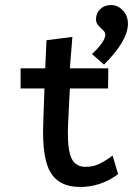

<svg xmlns="http://www.w3.org/2000/svg" viewBox="-20 -735 540 764"><path d="M299 9Q216 9 181.5 -48Q147 -105 152 -243L157 -383H62V-463H160L165 -575L268 -588L258 -463H411L410 -383H258L251 -243Q248 -174 255 -137Q262 -100 278.5 -85.5Q295 -71 320 -71Q352 -71 377.5 -84Q403 -97 428 -116L450 -42Q381 9 299 9ZM394 -478 346 -520Q370 -542 384.5 -562.5Q399 -583 399 -597Q399 -607 390 -615Q381 -623 371.5 -633.5Q362 -644 362 -658Q362 -683 379 -699Q396 -715 422 -715Q448 -715 468.5 -694Q489 -673 489 -640Q489 -573 394 -478Z"/></svg>

Font: Inconsolata SemiBold
Style: Regular
Weight: 600
Monospace: yes
Designer: Raph Levien, Cyreal, Brenton Simpson
Foundry: Raph Levien, Cyreal, Google
Version: Version 3.100; ttfautohint (v1.8.4.7-5d5b)